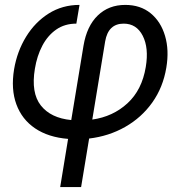

<svg xmlns="http://www.w3.org/2000/svg" viewBox="-20 -547 720 771"><path d="M221.7 204.1 253.4 10.7Q174.3 4.4 121.1 -31.5Q67.9 -67.4 45.7 -128.2Q23.4 -189 36.6 -269Q48.8 -340.8 84.7 -399.4Q120.6 -458 175.5 -492.7Q230.5 -527.3 299.3 -527.3L286.6 -452.1Q239.7 -452.1 205.6 -428.2Q171.4 -404.3 149.9 -363.3Q128.4 -322.3 120.1 -271Q104 -174.3 144 -123.5Q184.1 -72.8 266.1 -64.9L315.4 -363.8Q328.6 -442.4 372.6 -484.9Q416.5 -527.3 482.9 -527.3Q543.9 -527.3 585 -493.7Q626 -460 642.8 -402.8Q659.7 -345.7 647.9 -275.4Q634.8 -196.3 591.6 -135.5Q548.3 -74.7 482.7 -37.4Q417 0 337.9 9.3L305.7 204.1ZM350.6 -66.9Q433.6 -78.6 491.9 -132.3Q550.3 -186 565.4 -278.3Q578.1 -354.5 553.2 -403.3Q528.3 -452.1 476.6 -452.1Q414.6 -452.1 402.3 -380.9Z"/></svg>

Font: Inter Display
Style: Italic
Weight: 400
Italic angle: -9.39999°
Designer: Rasmus Andersson
Foundry: rsms
Version: Version 4.000;git-a52131595